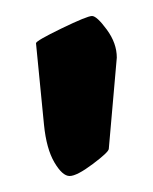

<svg xmlns="http://www.w3.org/2000/svg" viewBox="-20 -790 191 240"><path d="M126 -718 116 -604Q116 -600 96 -585Q76 -570 67 -570Q58 -570 48 -587Q38 -604 35 -634L25 -736Q25 -739 57 -754.5Q89 -770 95 -770Q101 -770 113.5 -753Q126 -736 126 -718Z"/></svg>

Font: Pirata One
Style: Regular
Weight: 400
Designer: Rodrigo Fuenzalida, Nicolas Massi
Foundry: Rodrigo Fuenzalida, Nicolas Massi
Version: Version 1.001